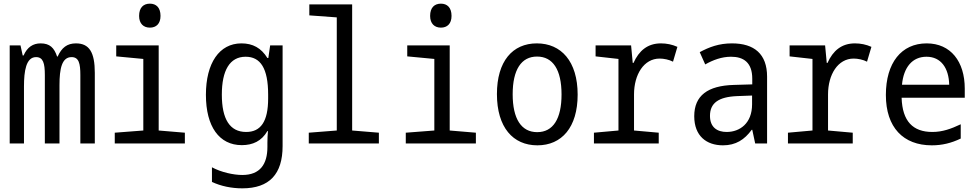

<svg xmlns="http://www.w3.org/2000/svg" viewBox="-20 -784 5340 1049"><path d="M33 0H111V-312C111 -395 122 -472 177 -472C216 -472 225 -438 225 -374V0H305V-319C305 -409 318 -472 371 -472C411 -472 419 -437 419 -374V0H498V-386C498 -498 468 -547 395 -547C347 -547 317 -524 295 -475H292C276 -523 252 -547 202 -547C161 -547 129 -527 109 -481H104L92 -536H33Z M799 -633C833 -633 857 -654 857 -697C857 -743 833 -764 799 -764C764 -764 740 -743 740 -697C740 -655 764 -633 799 -633ZM607 0H990V-59L847 -71V-536H615V-476L763 -462V-71L607 -59Z M1304 245C1452 245 1524 167 1524 14V-536H1456L1446 -467H1441C1407 -522 1361 -547 1299 -547C1178 -547 1105 -439 1105 -266C1105 -92 1178 9 1301 9C1361 9 1409 -13 1441 -68H1444C1442 -51 1441 -21 1441 -5V19C1441 113 1401 172 1304 172C1255 172 1188 157 1138 130V210C1187 233 1245 245 1304 245ZM1325 -63C1235 -63 1192 -134 1192 -267C1192 -399 1235 -474 1322 -474C1403 -474 1445 -411 1445 -267V-246C1445 -119 1404 -63 1325 -63Z M1667 0H2050V-59L1904 -71V-760H1670V-700L1820 -689V-71L1667 -59Z M2389 -633C2423 -633 2447 -654 2447 -697C2447 -743 2423 -764 2389 -764C2354 -764 2330 -743 2330 -697C2330 -655 2354 -633 2389 -633ZM2197 0H2580V-59L2437 -71V-536H2205V-476L2353 -462V-71L2197 -59Z M2916 10C3049 10 3136 -88 3136 -267C3136 -449 3046 -547 2913 -547C2780 -547 2695 -449 2695 -270C2695 -88 2783 10 2916 10ZM2915 -62C2828 -62 2781 -135 2781 -269C2781 -403 2828 -475 2914 -475C3001 -475 3048 -403 3048 -268C3048 -135 3002 -62 2915 -62Z M3225 0H3579V-59L3444 -71V-268C3444 -377 3498 -464 3584 -464C3607 -464 3636 -458 3657 -447L3681 -528C3652 -541 3622 -547 3591 -547C3518 -547 3471 -507 3441 -440H3437L3428 -536H3234V-476L3359 -462V-71L3225 -59Z M3930 10C4000 10 4048 -21 4087 -75H4090L4106 0H4171V-365C4171 -489 4101 -547 3979 -547C3908 -547 3855 -527 3803 -499L3833 -432C3875 -456 3923 -474 3974 -474C4042 -474 4090 -443 4090 -354V-323L3989 -320C3847 -316 3773 -262 3773 -149C3773 -41 3840 10 3930 10ZM3950 -63C3899 -63 3859 -88 3859 -151C3859 -220 3904 -255 4009 -259L4089 -262V-214C4089 -110 4022 -63 3950 -63Z M4285 0H4639V-59L4504 -71V-268C4504 -377 4558 -464 4644 -464C4667 -464 4696 -458 4717 -447L4741 -528C4712 -541 4682 -547 4651 -547C4578 -547 4531 -507 4501 -440H4497L4488 -536H4294V-476L4419 -462V-71L4285 -59Z M5071 10C5127 10 5177 -2 5229 -27V-105C5176 -80 5129 -63 5074 -63C4968 -63 4910 -121 4906 -250H5251V-300C5251 -448 5174 -547 5043 -547C4905 -547 4820 -441 4820 -265C4820 -88 4915 10 5071 10ZM5166 -321H4908C4917 -417 4965 -474 5042 -474C5121 -474 5164 -412 5166 -321Z"/></svg>

Font: Noto Sans Mono Condensed
Style: Regular
Weight: 400
Width: 3
Designer: Monotype Design Team
Foundry: Monotype Imaging Inc.
Version: Version 2.014